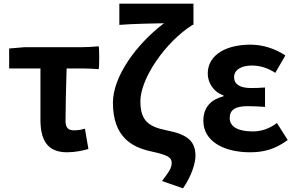

<svg xmlns="http://www.w3.org/2000/svg" viewBox="-20 -818 1615 1049"><path d="M201 -304V-164C201 -55 237 14 346 14C391 14 431 5 463 -4L444 -115C421 -108 403 -106 383 -106C355 -106 338 -118 338 -158C338 -236 341 -340 344 -444H432C461 -444 498 -442 519 -440C523 -444 523 -560 519 -565C485 -562 451 -560 417 -560H315H112L30 -553V-444H201Z M935 -798H834H632V-682C702 -688 825 -690 876 -691C723 -575 597 -399 597 -257C597 -72 698 -14 805 9C896 29 918 41 918 72C918 103 899 126 865 171L980 211C1028 141 1048 71 1048 34C1048 -49 1002 -84 890 -106C788 -126 747 -162 747 -265C747 -390 885 -590 1032 -682H1037V-798Z M1186 -536C1143 -510 1115 -470 1115 -416C1115 -369 1144 -316 1201 -297V-292C1136 -275 1091 -235 1091 -158C1091 -102 1119 -59 1165 -30C1211 -1 1275 14 1346 14C1419 14 1481 -1 1552 -53L1493 -146C1448 -111 1400 -100 1361 -100C1280 -100 1235 -126 1235 -173C1235 -219 1267 -238 1334 -238C1364 -238 1395 -236 1428 -234V-340C1402 -338 1375 -337 1352 -337C1290 -337 1259 -358 1259 -396C1259 -437 1299 -460 1356 -460C1401 -460 1445 -446 1484 -420L1539 -515C1484 -552 1416 -574 1349 -574C1287 -574 1229 -562 1186 -536Z"/></svg>

Font: GenSekiGothic2 TW B
Style: Regular
Weight: 700
Version: Version 2.100;PS 2.1;hotconv 16.6.51;makeotf.lib2.5.65220 DE